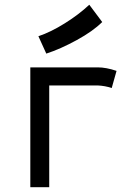

<svg xmlns="http://www.w3.org/2000/svg" viewBox="-20 -778 558 798"><path d="M139.6 -627.4Q190.9 -644.5 249.5 -681.2Q308.1 -717.8 351.1 -758.3L404.8 -686.5Q366.7 -648.4 298.8 -611.3Q231 -574.2 172.4 -555.2ZM106 -498H386.2Q421.4 -498 464.4 -483.4L444.3 -412.1Q417.5 -421.4 385.3 -422.9H184.6V0H106Z"/></svg>

Font: FantasqueSansM Nerd Font
Style: Regular
Weight: 400
Monospace: yes
Designer: Jany Belluz
Version: Version 1.8.0 ; ttfautohint (v1.8.2);Nerd Fonts 3.4.0